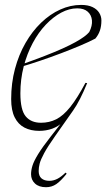

<svg xmlns="http://www.w3.org/2000/svg" viewBox="-20 -523 433 782"><path d="M277.5 -72.5 205 30.5Q174 74.5 159.8 101Q145.5 127.5 141.5 143.5Q137.5 159.5 137.5 173.5Q137.5 193.5 149 203.5Q160.5 213.5 181.5 213.5Q197 213.5 212.8 205.8Q228.5 198 247 180L251.5 184.5Q227.5 214.5 209 227Q190.5 239.5 167.5 239.5Q138.5 239.5 122.5 224.5Q106.5 209.5 106.5 186.5Q106.5 170.5 112.2 151.8Q118 133 135.5 104.5Q153 76 187.5 32L238 -32.5L241 -29.5Q218 -8 193 1Q168 10 139.5 10Q105.5 10 79.8 -3.2Q54 -16.5 39.8 -45Q25.5 -73.5 25.5 -119.5Q25.5 -184.5 41 -242.5Q56.5 -300.5 84 -348.2Q111.5 -396 147.8 -430.8Q184 -465.5 225.5 -484.2Q267 -503 310.5 -503Q338.5 -503 356.8 -494.2Q375 -485.5 384 -471Q393 -456.5 393 -440Q393 -416.5 387 -398.8Q381 -381 368.5 -366Q344 -353 308 -337.8Q272 -322.5 229.8 -306.5Q187.5 -290.5 144.8 -276Q102 -261.5 64.5 -250.5L63.5 -259Q119 -278.5 161.5 -295Q204 -311.5 235 -325.5Q266 -339.5 287.5 -351.5Q309 -363.5 322.5 -373.5Q336 -383.5 343.5 -392.5Q356.5 -418 354.5 -440Q352.5 -462 337.2 -475.5Q322 -489 294.5 -489Q262 -489 229.2 -471.5Q196.5 -454 166.5 -422.5Q136.5 -391 113.2 -347.5Q90 -304 76.5 -252Q63 -200 63 -143Q63 -75 84.8 -49Q106.5 -23 147 -23Q180.5 -23 209 -37.2Q237.5 -51.5 266 -87Q294.5 -122.5 328 -185.5L335 -184.5Q320.5 -149 306.2 -121Q292 -93 277.5 -72.5Z"/></svg>

Font: Newsreader 60pt ExtraLight
Style: Italic
Weight: 250
Italic angle: -17°
Designer: Hugues Gentile
Foundry: Production Type
Version: Version 1.003